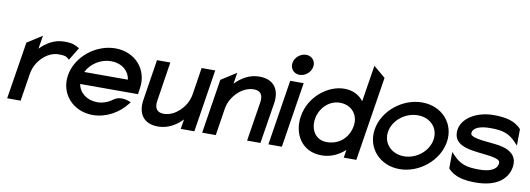

<svg xmlns="http://www.w3.org/2000/svg" viewBox="-54 -972 3601 1305"><g transform="rotate(10 1746.5 -320.0)"><path d="M24 0H117L147 -190C155 -241 181 -281 211 -309C238 -334 274 -355 318 -355C362 -355 369 -350 384 -338L392 -331L446 -420C415 -435 406 -447 341 -447C272 -447 218 -413 175 -369L190 -461L87 -395Z M404 -226C383 -95 480 11 616 11C706 11 793 -37 848 -109L856 -119L846 -123C845 -123 785 -152 737 -117C706 -94 669 -80 631 -80C560 -80 506 -122 496 -182H895L901 -224C922 -356 827 -462 691 -462C555 -462 425 -357 404 -226ZM509 -267C538 -327 605 -371 677 -371C749 -371 802 -328 810 -267Z M938 -151C923 -56 965 11 1066 11C1135 11 1190 -23 1233 -67L1222 0H1316L1384 -432H1290L1261 -246C1253 -195 1226 -155 1196 -127C1169 -102 1133 -81 1089 -81C1041 -81 1024 -112 1032 -161L1074 -432H982Z M1370 0H1464L1493 -186C1501 -237 1528 -277 1558 -305C1585 -330 1622 -351 1666 -351C1714 -351 1731 -320 1723 -271L1680 0H1772L1817 -281C1832 -376 1789 -443 1688 -443C1619 -443 1565 -409 1522 -365L1534 -442L1429 -375Z M1892 -573C1886 -533 1914 -502 1953 -502C1992 -502 2030 -533 2036 -573C2042 -613 2014 -644 1975 -644C1936 -644 1898 -613 1892 -573ZM1827 0H1920L1991 -451H1898Z M2011 -226C1992 -108 2054 11 2195 11C2261 11 2314 -17 2356 -55L2347 0H2434L2526 -582L2444 -651L2404 -399C2377 -435 2335 -462 2270 -462C2160 -462 2033 -367 2011 -226ZM2109 -226C2120 -295 2177 -363 2258 -363C2344 -363 2388 -295 2377 -226C2364 -143 2302 -84 2214 -84C2137 -84 2097 -150 2109 -226Z M2521 -226C2500 -95 2597 11 2733 11C2869 11 2998 -95 3019 -226C3040 -357 2944 -462 2808 -462C2672 -462 2542 -357 2521 -226ZM2613 -226C2626 -307 2707 -371 2794 -371C2881 -371 2940 -307 2927 -226C2914 -145 2834 -80 2748 -80C2661 -80 2600 -145 2613 -226Z M3076 -324C3063 -239 3128 -212 3197 -200C3250 -190 3320 -189 3364 -175C3385 -168 3396 -161 3393 -142C3386 -99 3338 -80 3266 -80C3178 -80 3135 -94 3085 -147L3067 -166L3066 -53C3110 -1 3182 11 3257 11C3410 11 3477 -57 3490 -137C3500 -203 3464 -235 3419 -253C3358 -277 3259 -270 3200 -290C3180 -297 3170 -303 3173 -320C3179 -355 3228 -371 3294 -371C3382 -371 3424 -357 3474 -304L3492 -285L3493 -398C3449 -450 3377 -462 3302 -462C3180 -462 3088 -400 3076 -324Z"/></g></svg>

Font: Charger Sport
Style: BdObl
Weight: 700
Designer: Jasper
Foundry: Cannot Into Space Fonts
Version: Version 1.1